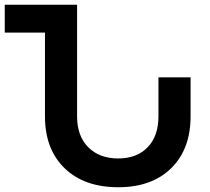

<svg xmlns="http://www.w3.org/2000/svg" viewBox="-35 -777 883 807"><path d="M631 -452H766V-288Q766 -150 684.5 -70Q603 10 462 10Q319 10 236.5 -70Q154 -150 154 -288V-640H-15V-757H289V-288Q289 -205 336 -158Q383 -111 462 -111Q540 -111 585.5 -158Q631 -205 631 -288Z"/></svg>

Font: Montserrat arm Medium
Style: Regular
Weight: 500
Designer: Julieta Ulanovsky
Foundry: Julieta Ulanovsky
Version: Version 6.000;PS 006.000;hotconv 1.0.88;makeotf.lib2.5.64775